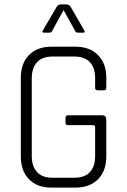

<svg xmlns="http://www.w3.org/2000/svg" viewBox="-20 -856 579 876"><path d="M360 -707H336Q326 -707 324 -713L270 -810L217 -713Q215 -707 204 -707H181Q169 -707 176 -718L240 -827Q246 -836 259 -836H281Q295 -836 301 -827L364 -718Q371 -707 360 -707ZM324 0H215Q150 0 112.5 -38Q75 -76 75 -142V-501Q75 -567 112.5 -605Q150 -643 215 -643H324Q389 -643 427 -605Q465 -567 465 -501V-456Q465 -444 454 -444H425Q414 -444 414 -456V-499Q414 -547 390 -572.5Q366 -598 320 -598H219Q173 -598 149 -572Q125 -546 125 -499V-144Q125 -97 149 -71Q173 -45 219 -45H320Q366 -45 390 -70.5Q414 -96 414 -144V-276Q414 -285 405 -285H290Q279 -285 279 -296V-319Q279 -330 290 -330H446Q465 -330 465 -310V-142Q465 -76 427 -38Q389 0 324 0Z"/></svg>

Font: Rajdhani
Style: Regular
Weight: 400
Designer: Satya Rajpurohit, Jyotish Sonowal
Foundry: Indian Type Foundry
Version: Version 1.201;PS 1.0;hotconv 1.0.78;makeotf.lib2.5.61930; tt